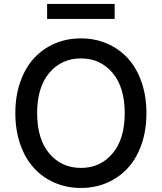

<svg xmlns="http://www.w3.org/2000/svg" viewBox="-20 -929 808 959"><path d="M384.3 9.8Q313.5 9.8 253.4 -16.1Q193.4 -42 149.7 -89.6Q106 -137.2 81.3 -207.8Q56.6 -278.3 56.6 -363.8Q56.6 -449.2 81.3 -519.8Q106 -590.3 149.7 -637.9Q193.4 -685.5 253.4 -711.4Q313.5 -737.3 384.3 -737.3Q454.6 -737.3 514.6 -711.4Q574.7 -685.5 618.4 -637.9Q662.1 -590.3 686.8 -519.8Q711.4 -449.2 711.4 -363.8Q711.4 -278.3 686.8 -207.8Q662.1 -137.2 618.4 -89.6Q574.7 -42 514.6 -16.1Q454.6 9.8 384.3 9.8ZM384.3 -637.2Q287.1 -637.2 226.3 -565.2Q165.5 -493.2 165.5 -363.8Q165.5 -234.4 226.3 -162.4Q287.1 -90.3 384.3 -90.3Q481 -90.3 542 -162.4Q603 -234.4 603 -363.8Q603 -493.2 542 -565.2Q481 -637.2 384.3 -637.2ZM552.7 -909.2V-834.5H215.3V-909.2Z"/></svg>

Font: Karasuma Gothic
Style: Regular
Weight: 500
Designer: Rasmus Andersson / Ryoko Nishizuka
Foundry: Genbu
Version: Version 1.00